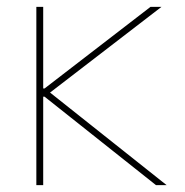

<svg xmlns="http://www.w3.org/2000/svg" viewBox="-20 -540 540 560"><path d="M86 0V-520H106V-282H110L419 -520H451L126 -270L466 0H435L110 -258H106V0Z"/></svg>

Font: M PLUS 1 Code Thin
Style: Regular
Weight: 250
Designer: Coji Morishita
Foundry: UNDERFOREST DESIGN
Version: Version 1.002